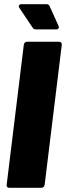

<svg xmlns="http://www.w3.org/2000/svg" viewBox="-20 -900 316 920"><path d="M260 -777 218 -870C215 -877 210 -880 202 -880H84C72 -880 66 -872 73 -862L136 -768C140 -762 145 -759 152 -759H248C260 -759 265 -766 260 -777ZM24 0H178C186 0 193 -6 194 -15L276 -685C277 -694 272 -700 263 -700H110C101 -700 95 -694 94 -685L12 -15C10 -6 16 0 24 0Z"/></svg>

Font: Barlow Condensed Black
Style: Italic
Weight: 900
Width: 3
Italic angle: -7°
Designer: Jeremy Tribby
Foundry: Tribby Type
Version: Version 1.422;hotconv 1.0.109;makeotfexe 2.5.65596